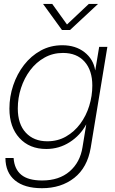

<svg xmlns="http://www.w3.org/2000/svg" viewBox="-20 -756 592 985"><path d="M195.3 209.5Q105.5 209.5 56.9 169.4Q8.3 129.4 7.8 54.7H49.8Q53.7 111.8 89.4 140.9Q125 169.9 196.3 169.9Q283.2 169.9 337.2 123.3Q391.1 76.7 403.3 -1L422.4 -117.2H421.9Q392.1 -61.5 337.6 -26.6Q283.2 8.3 217.3 8.3Q131.3 8.3 79.8 -47.9Q28.3 -104 28.3 -198.7Q28.3 -260.3 47.9 -318.4Q67.4 -376.5 103.3 -422.9Q139.2 -469.2 189 -496.6Q238.8 -523.9 299.8 -523.9Q367.7 -523.9 413.3 -488.3Q459 -452.6 468.3 -395.5H468.8L488.8 -515.6H530.8L445.3 2.4Q428.2 103.5 361.1 156.5Q293.9 209.5 195.3 209.5ZM222.7 -31.2Q276.4 -31.2 318.8 -55.7Q361.3 -80.1 391.6 -120.8Q421.9 -161.6 437.7 -212.6Q453.6 -263.7 453.6 -316.9Q453.6 -395 413.8 -439.7Q374 -484.4 303.2 -484.4Q251 -484.4 208.3 -460.4Q165.5 -436.5 135 -396Q104.5 -355.5 87.9 -304.7Q71.3 -253.9 71.3 -199.7Q71.3 -119.6 112.3 -75.4Q153.3 -31.2 222.7 -31.2ZM248 -735.8 323.7 -630.4 435.5 -735.8H482.4V-735.4L339.4 -602.1H297.9L201.2 -735.4V-735.8Z"/></svg>

Font: Inter Display ExtraLight
Style: Italic
Weight: 200
Italic angle: -9.39999°
Designer: Rasmus Andersson
Foundry: rsms
Version: Version 4.000;git-a52131595